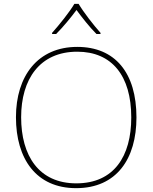

<svg xmlns="http://www.w3.org/2000/svg" viewBox="-20 -969 794 999"><path d="M389 -949H367C343 -908 288 -839 251 -798V-792H272C309 -829 350 -879 378 -917C406 -879 445 -829 482 -792H503V-798C466 -839 413 -908 389 -949ZM690 -358C690 -590 579 -725 382 -725C177 -725 63 -574 63 -359C63 -143 168 10 376 10C587 10 690 -143 690 -358ZM90 -359C90 -556 186 -700 382 -700C562 -700 663 -575 663 -358C663 -156 573 -15 377 -15C182 -15 90 -159 90 -359Z"/></svg>

Font: Noto Sans Georgian Thin
Style: Regular
Weight: 100
Designer: Monotype Design Team, Akaki Razmadze
Foundry: Google LLC
Version: Version 2.005